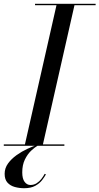

<svg xmlns="http://www.w3.org/2000/svg" viewBox="-60 -770 525 1014"><path d="M70 0 240 -750H335L165 0ZM-40 0V-7.5H280V0ZM125 -742.5V-750H445V-742.5ZM67.5 224Q42 224 18.2 217.5Q-5.5 211 -20.5 194.5Q-35.5 178 -35.5 148Q-35.5 118 -17.5 93.2Q0.5 68.5 28 49Q55.5 29.5 84.8 16Q114 2.5 137 -5L139.5 -1Q123.5 8 104.2 26.2Q85 44.5 71.2 73Q57.5 101.5 57.5 140.5Q57.5 174 70 190.5Q82.5 207 100.5 207Q119 207 133.8 197.5Q148.5 188 159 174.2Q169.5 160.5 176 148L182.5 151Q175 165 161.8 182Q148.5 199 125.8 211.5Q103 224 67.5 224Z"/></svg>

Font: Bodoni Moda 28pt
Style: Italic
Weight: 400
Italic angle: -13°
Designer: Owen Earl
Foundry: indestructible type
Version: Version 2.004